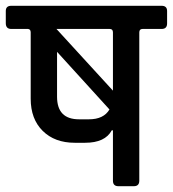

<svg xmlns="http://www.w3.org/2000/svg" viewBox="-44 -643 597 663"><path d="M346 -531Q346 -543 335 -543H151L346 -330ZM229 -231H263Q314 -231 334 -265L153 -464V-309Q153 -231 229 -231ZM-5 -623H514Q533 -623 533 -605V-562Q533 -543 514 -543H448Q437 -543 437 -531V-19Q437 0 418 0H365Q346 0 346 -19V-193H342Q319 -150 250 -150H214Q145 -150 103.5 -191Q62 -232 62 -302V-531Q62 -542 53 -543H-5Q-24 -543 -24 -563V-605Q-24 -623 -5 -623Z"/></svg>

Font: Rajdhani Semibold
Style: Regular
Weight: 600
Designer: Satya Rajpurohit, Jyotish Sonowal
Foundry: Indian Type Foundry
Version: Version 1.200;PS 1.0;hotconv 1.0.78;makeotf.lib2.5.61930; tt